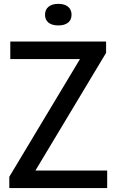

<svg xmlns="http://www.w3.org/2000/svg" viewBox="-20 -950 588 970"><path d="M27 0V-57L384 -651.5H32V-740H516V-683L159 -88.5H521.5V0ZM274.5 -821.5Q243 -821.5 225.2 -835.5Q207.5 -849.5 207.5 -875.5Q207.5 -901.5 225.2 -916Q243 -930.5 274.5 -930.5Q306 -930.5 323.8 -916Q341.5 -901.5 341.5 -875.5Q341.5 -849.5 323.8 -835.5Q306 -821.5 274.5 -821.5Z"/></svg>

Font: Encode Sans SmCnd Md
Style: Regular
Weight: 500
Width: 4
Designer: Multiple Designers
Foundry: Impallari Type
Version: Version 3.002; ttfautohint (v1.8.3) -l 8 -r 50 -G 200 -x 14 